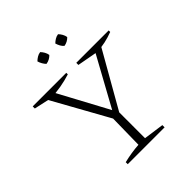

<svg xmlns="http://www.w3.org/2000/svg" viewBox="-225 -1001 1153 1153"><g transform="rotate(-45 351.5 -424.0)"><path d="M343 -230 123 -626V-639H176L369 -280H352L549 -639H593L594 -630L366 -230ZM197 0V-17Q230 -25 262 -30Q294 -35 325 -37L329 -276H381V-37L510 -19V0ZM153 -606 39 -631V-649H324V-636Q283 -623 240 -615.5Q197 -608 153 -606ZM545 -606 409 -631V-649H684V-636Q650 -623 615.5 -615.5Q581 -608 545 -606ZM301 -848Q311 -838 318.5 -824.5Q326 -811 328 -797Q319 -787 306 -780Q293 -773 278 -771Q269 -780 261.5 -793Q254 -806 250 -820Q260 -830 273 -838Q286 -846 301 -848ZM453 -848Q463 -838 470.5 -824.5Q478 -811 480 -797Q471 -787 458 -780Q445 -773 431 -771Q420 -780 413 -793Q406 -806 402 -820Q412 -830 425 -838Q438 -846 453 -848Z"/></g></svg>

Font: Piazzolla Thin Thin
Style: Regular
Weight: 250
Version: Version 2.005